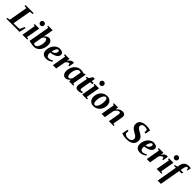

<svg xmlns="http://www.w3.org/2000/svg" viewBox="618 -2958 5424 5424"><g transform="rotate(45 3330.0 -245.5)"><path d="M229.5 -51.8H284.7Q331.5 -51.8 390.4 -54.9Q449.2 -58.1 467.8 -61.5L524.9 -197.8H565.9L522.5 0H-7.3L-1.5 -35.6L85 -48.8L183.1 -606.4L102.1 -619.1L108.4 -654.8H432.1L425.8 -619.1L327.1 -606.4Z M775.4 -43.9 833.5 -32.2 828.1 0H636.2L709.5 -415L665 -426.8L670.4 -459H848.6ZM734.4 -619.1Q734.4 -650.9 756.6 -672.4Q778.8 -693.8 809.6 -693.8Q840.8 -693.8 862.5 -672.1Q884.3 -650.4 884.3 -619.1Q884.3 -588.4 862.8 -566.2Q841.3 -543.9 809.6 -543.9Q778.3 -543.9 756.3 -565.7Q734.4 -587.4 734.4 -619.1Z M1230.5 -286.6Q1230.5 -337.9 1214.1 -367.4Q1197.8 -397 1171.4 -397Q1153.8 -397 1130.6 -378.2Q1107.4 -359.4 1086.4 -329.1L1039.1 -60.5Q1048.8 -51.3 1067.9 -44.2Q1086.9 -37.1 1102.1 -37.1Q1135.7 -37.1 1165.5 -72.3Q1195.3 -107.4 1212.9 -166.3Q1230.5 -225.1 1230.5 -286.6ZM1107.9 11.2Q1054.7 11.2 999.3 2.4Q943.8 -6.3 901.9 -23.4L1012.7 -650.9L967.8 -662.1L973.1 -693.8H1151.4L1114.3 -483.9Q1105 -426.8 1093.8 -389.2Q1123.5 -428.7 1158.9 -450Q1194.3 -471.2 1231 -471.2Q1289.6 -471.2 1324.2 -427.5Q1358.9 -383.8 1358.9 -308.1Q1358.9 -222.2 1325.4 -147.2Q1292 -72.3 1235.1 -30.5Q1178.2 11.2 1107.9 11.2Z M1810.5 -371.1Q1810.5 -327.1 1778.3 -290Q1746.1 -252.9 1685.3 -229Q1624.5 -205.1 1547.4 -199.2Q1544.9 -189.5 1544.9 -166Q1544.9 -50.8 1633.3 -50.8Q1669.4 -50.8 1700.2 -64.7Q1731 -78.6 1757.8 -96.7L1779.3 -65.9Q1736.3 -29.8 1686 -10Q1635.7 9.8 1589.4 9.8Q1502.9 9.8 1457.5 -33.7Q1412.1 -77.1 1412.1 -161.1Q1412.1 -245.1 1447.8 -316.9Q1483.4 -388.7 1542 -429.9Q1600.6 -471.2 1663.6 -471.2Q1731 -471.2 1770.8 -444.1Q1810.5 -417 1810.5 -371.1ZM1555.2 -248Q1614.7 -254.4 1653.1 -291.3Q1691.4 -328.1 1691.4 -377.4Q1691.4 -397.9 1681.4 -408.2Q1671.4 -418.5 1657.7 -418.5Q1624 -418.5 1595 -368.7Q1565.9 -318.8 1555.2 -248Z M2046.4 -360.4Q2073.2 -412.6 2111.6 -441.9Q2149.9 -471.2 2188.5 -471.2Q2211.9 -471.2 2229 -466.3L2200.7 -301.8H2173.8L2152.3 -368.7Q2115.7 -368.7 2088.4 -350.1Q2061 -331.5 2035.6 -291L1984.4 0H1853L1926.3 -415L1869.1 -426.8L1874.5 -459H2057.6Z M2623.5 -43.9 2676.8 -28.3 2672.9 0H2503.4L2501.5 -67.4Q2472.7 -31.2 2436.3 -10.5Q2399.9 10.3 2362.3 10.3Q2301.3 10.3 2267.3 -33.7Q2233.4 -77.6 2233.4 -155.8Q2233.4 -241.2 2269 -314.2Q2304.7 -387.2 2368.4 -429Q2432.1 -470.7 2508.8 -470.7Q2576.2 -470.7 2631.3 -448.7L2671.4 -466.8H2697.8ZM2361.8 -171.4Q2361.8 -121.1 2378.7 -91.6Q2395.5 -62 2420.9 -62Q2440.4 -62 2464.4 -81.5Q2488.3 -101.1 2507.3 -129.9L2555.7 -404.8Q2533.7 -421.4 2495.1 -421.4Q2459 -421.4 2428.2 -387Q2397.5 -352.5 2379.6 -293.7Q2361.8 -234.9 2361.8 -171.4Z M2930.7 -51.8Q2947.3 -51.8 2984.4 -64.5L2997.1 -30.3Q2973.1 -13.2 2936.3 -1.7Q2899.4 9.8 2866.2 9.8Q2812.5 9.8 2783.4 -15.9Q2754.4 -41.5 2754.4 -90.3Q2754.4 -112.8 2763.2 -160.6L2808.1 -408.2H2752L2757.3 -439.9L2826.7 -459L2894.5 -563H2965.8L2947.3 -459H3024.4L3015.6 -408.2H2938.5L2894 -159.7Q2886.2 -119.6 2886.2 -101.1Q2886.2 -75.2 2899.2 -63.5Q2912.1 -51.8 2930.7 -51.8Z M3164.1 -43.9 3222.2 -32.2 3216.8 0H3024.9L3098.1 -415L3053.7 -426.8L3059.1 -459H3237.3ZM3123 -619.1Q3123 -650.9 3145.3 -672.4Q3167.5 -693.8 3198.2 -693.8Q3229.5 -693.8 3251.2 -672.1Q3272.9 -650.4 3272.9 -619.1Q3272.9 -588.4 3251.5 -566.2Q3230 -543.9 3198.2 -543.9Q3167 -543.9 3145 -565.7Q3123 -587.4 3123 -619.1Z M3610.8 -305.2Q3610.8 -422.9 3549.8 -422.9Q3519 -422.9 3489 -385.7Q3459 -348.6 3440.7 -286.1Q3422.4 -223.6 3422.4 -155.8Q3422.4 -99.6 3440.4 -69.1Q3458.5 -38.6 3486.8 -38.6Q3518.1 -38.6 3547.4 -74.7Q3576.7 -110.8 3593.8 -172.4Q3610.8 -233.9 3610.8 -305.2ZM3475.6 9.8Q3392.6 9.8 3342.8 -42.5Q3293 -94.7 3293 -182.6Q3293 -261.7 3327.1 -328.1Q3361.3 -394.5 3422.6 -432.9Q3483.9 -471.2 3560.5 -471.2Q3643.6 -471.2 3693.4 -418.9Q3743.2 -366.7 3743.2 -278.8Q3743.2 -199.7 3709 -133.3Q3674.8 -66.9 3613.5 -28.6Q3552.2 9.8 3475.6 9.8Z M4150.4 -354Q4150.4 -401.4 4106 -401.4Q4075.2 -401.4 4036.6 -367.2Q3998 -333 3979.5 -290L3927.7 0H3797.9L3870.1 -414.6L3826.7 -426.8L3833 -459H3996.1L3992.2 -373.5Q4067.9 -471.2 4177.7 -471.2Q4226.1 -471.2 4254.4 -445.3Q4282.7 -419.4 4282.7 -372.6Q4282.7 -347.2 4270.5 -283.2L4228 -43.9L4284.7 -32.2L4278.3 0H4089.8L4139.6 -277.8Q4150.4 -334.5 4150.4 -354Z M4794.4 9.8Q4688.5 9.8 4601.6 -24.9L4632.8 -200.7H4675.8L4676.3 -95.7Q4692.9 -71.8 4728 -55.7Q4763.2 -39.6 4802.7 -39.6Q4874 -39.6 4912.6 -69.3Q4951.2 -99.1 4951.2 -151.9Q4951.2 -178.2 4939.5 -197.8Q4927.7 -217.3 4908.4 -233.2Q4889.2 -249 4864.7 -262.9Q4840.3 -276.9 4814.7 -291.3Q4789.1 -305.7 4764.6 -322.5Q4740.2 -339.4 4720.9 -361.3Q4701.7 -383.3 4689.9 -411.6Q4678.2 -439.9 4678.2 -478Q4678.2 -567.9 4743.4 -615Q4808.6 -662.1 4933.6 -662.1Q5017.1 -662.1 5097.7 -641.1L5070.3 -485.4H5026.9L5023.4 -581.1Q4983.9 -611.3 4920.4 -611.3Q4865.2 -611.3 4833.7 -587.4Q4802.2 -563.5 4802.2 -522Q4802.2 -492.7 4823.5 -468Q4844.7 -443.4 4889.6 -418.5Q4955.1 -381.8 4984.1 -362.5Q5013.2 -343.3 5033.2 -321.3Q5053.2 -299.3 5065.2 -271.5Q5077.1 -243.7 5077.1 -206.5Q5077.1 -101.1 5004.6 -45.7Q4932.1 9.8 4794.4 9.8Z M5561.5 -371.1Q5561.5 -327.1 5529.3 -290Q5497.1 -252.9 5436.3 -229Q5375.5 -205.1 5298.3 -199.2Q5295.9 -189.5 5295.9 -166Q5295.9 -50.8 5384.3 -50.8Q5420.4 -50.8 5451.2 -64.7Q5481.9 -78.6 5508.8 -96.7L5530.3 -65.9Q5487.3 -29.8 5437 -10Q5386.7 9.8 5340.3 9.8Q5253.9 9.8 5208.5 -33.7Q5163.1 -77.1 5163.1 -161.1Q5163.1 -245.1 5198.7 -316.9Q5234.4 -388.7 5293 -429.9Q5351.6 -471.2 5414.6 -471.2Q5481.9 -471.2 5521.7 -444.1Q5561.5 -417 5561.5 -371.1ZM5306.2 -248Q5365.7 -254.4 5404.1 -291.3Q5442.4 -328.1 5442.4 -377.4Q5442.4 -397.9 5432.4 -408.2Q5422.4 -418.5 5408.7 -418.5Q5375 -418.5 5345.9 -368.7Q5316.9 -318.8 5306.2 -248Z M5797.4 -360.4Q5824.2 -412.6 5862.5 -441.9Q5900.9 -471.2 5939.5 -471.2Q5962.9 -471.2 5980 -466.3L5951.7 -301.8H5924.8L5903.3 -368.7Q5866.7 -368.7 5839.4 -350.1Q5812 -331.5 5786.6 -291L5735.4 0H5604L5677.2 -415L5620.1 -426.8L5625.5 -459H5808.6Z M6137.2 -43.9 6195.3 -32.2 6189.9 0H5998L6071.3 -415L6026.9 -426.8L6032.2 -459H6210.4ZM6096.2 -619.1Q6096.2 -650.9 6118.4 -672.4Q6140.6 -693.8 6171.4 -693.8Q6202.6 -693.8 6224.4 -672.1Q6246.1 -650.4 6246.1 -619.1Q6246.1 -588.4 6224.6 -566.2Q6203.1 -543.9 6171.4 -543.9Q6140.1 -543.9 6118.2 -565.7Q6096.2 -587.4 6096.2 -619.1Z M6358.9 -408.2H6279.8L6285.6 -441.9L6368.2 -460.9L6379.4 -520.5Q6397.5 -617.2 6449.7 -660.6Q6502 -704.1 6588.9 -704.1Q6633.3 -704.1 6666.5 -693.8L6647.5 -585.4H6616.2L6610.4 -640.1Q6600.1 -650.4 6583 -650.4Q6557.1 -650.4 6541 -624.3Q6524.9 -598.1 6513.2 -536.1L6499 -459H6599.6L6590.8 -408.2H6490.2L6381.8 212.9H6250.5Z"/></g></svg>

Font: Liberation Serif
Style: Bold Italic
Weight: 700
Italic angle: -16.333°
Designer: Steve Matteson
Foundry: Ascender Corporation
Version: Version 2.1.5